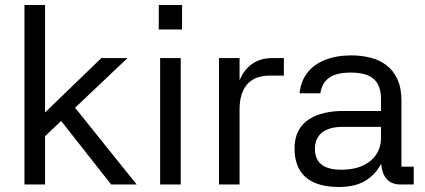

<svg xmlns="http://www.w3.org/2000/svg" viewBox="-20 -737 1697 767"><path d="M262.7 -328 526 0H424L205 -278.3ZM160 0H77.7V-717H160ZM132.7 -261.3 384.7 -505H489.3L133 -167.3Z M702 -505V0H619.7V-505ZM614.3 -717H707.3V-619.3H614.3Z M937 0H854.7V-505H937V-416.3Q954.7 -458.7 987.5 -481.8Q1020.3 -505 1068.7 -505H1114V-435H1058.3Q999 -435 968 -400.8Q937 -366.7 937 -298.7Z M1632.7 0H1579Q1542 0 1522 -25.2Q1502 -50.3 1501.3 -107.3L1511.7 -104Q1492.7 -52.3 1449.3 -21.2Q1406 10 1333.3 10Q1276.7 10 1237.2 -6.8Q1197.7 -23.7 1177.2 -58Q1156.7 -92.3 1156.7 -144.3Q1156.7 -185 1171.7 -213.7Q1186.7 -242.3 1213.5 -259.8Q1240.3 -277.3 1275.2 -285.5Q1310 -293.7 1349.3 -293.7H1502V-342Q1502 -395.3 1473.3 -421.2Q1444.7 -447 1380.7 -447Q1324 -447 1294.8 -426.2Q1265.7 -405.3 1259.7 -364.3H1176.7Q1181.7 -413 1208 -446.7Q1234.3 -480.3 1279.3 -498Q1324.3 -515.7 1383.7 -515.7Q1423 -515.7 1459 -506.8Q1495 -498 1523 -477Q1551 -456 1567.3 -421Q1583.7 -386 1583.7 -334V-71.3H1632.7ZM1238 -144Q1237.7 -101.3 1263.8 -80.2Q1290 -59 1342.7 -59Q1416.7 -59 1459.3 -93.8Q1502 -128.7 1502 -186.7V-230.3H1350.3Q1295.7 -230.3 1267.2 -208Q1238.7 -185.7 1238 -144Z"/></svg>

Font: Asta Sans Light
Style: Regular
Weight: 300
Designer: 42dot
Version: Version 1.000